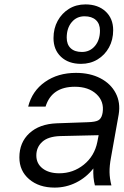

<svg xmlns="http://www.w3.org/2000/svg" viewBox="-20 -842 562 872"><path d="M494 -705Q494 -661 475 -626.5Q456 -592 423 -572Q390 -552 348 -552Q291 -552 257 -584Q223 -616 223 -669Q223 -713 242 -747.5Q261 -782 293.5 -802Q326 -822 368 -822Q425 -822 459.5 -790Q494 -758 494 -705ZM283 -671Q283 -640 301 -623Q319 -606 352 -606Q388 -606 411 -633Q434 -660 434 -703Q434 -734 415.5 -751Q397 -768 364 -768Q328 -768 305.5 -741Q283 -714 283 -671ZM484 -126Q477 -89 477.5 -60Q478 -31 486 0H411Q402 -34 404 -77Q372 -36 326 -13Q280 10 228 10Q157 10 112.5 -28Q68 -66 68 -127Q68 -195 113.5 -237Q159 -279 238 -282L379 -287Q412 -288 425.5 -295Q439 -302 444 -321L446 -330Q454 -381 418 -414.5Q382 -448 320 -448Q215 -448 187 -358H108Q126 -429 184.5 -470Q243 -511 325 -511Q389 -511 436 -486.5Q483 -462 505.5 -419Q528 -376 519 -322ZM145 -136Q145 -99 173.5 -77Q202 -55 249 -55Q312 -55 360.5 -94Q409 -133 422 -197L428 -228L253 -224Q198 -222 171.5 -197.5Q145 -173 145 -136Z"/></svg>

Font: Overused Grotesk
Style: Italic
Weight: 400
Italic angle: -10°
Version: Version 0.003